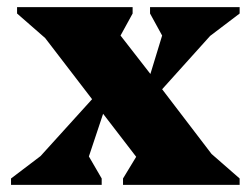

<svg xmlns="http://www.w3.org/2000/svg" viewBox="-20 -520 705 540"><path d="M11 0V-18L94 -81L239 -241L107 -413L28 -482V-500H353V-482L319 -420L403 -312L436 -420L402 -482V-500H654V-482L571 -419L436 -269L575 -87L654 -18V0H326V-18L363 -79L270 -200L230 -80L266 -18V0Z"/></svg>

Font: Platypi ExtraBold
Style: Regular
Weight: 800
Designer: David Sargent
Foundry: Bolt Cutter Type
Version: Version 1.200; ttfautohint (v1.8.4.7-5d5b)